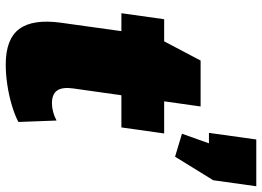

<svg xmlns="http://www.w3.org/2000/svg" viewBox="-142 -759 913 669"><g transform="rotate(90 314.5 -424.5)"><path d="M205 12Q116 12 81 -35Q46 -82 59 -179L104 -502L191 -667H351L288 -222Q283 -185 295.5 -167Q308 -149 340 -149Q354 -149 369.5 -153Q385 -157 400 -165L405 -32Q380 -19 346 -9Q312 1 275.5 6.5Q239 12 205 12ZM47 -540H445L424 -391H26ZM629 -861 608 -711 526 -578 446 -602 517 -802 556 -696H443L466 -861Z"/></g></svg>

Font: Pathway Extreme Condensed Black
Style: Italic
Weight: 900
Width: 3
Italic angle: -8°
Version: Version 1.001;gftools[0.9.26]